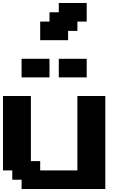

<svg xmlns="http://www.w3.org/2000/svg" viewBox="-20 -1270 852 1290"><path d="M125 0H687.5V-625H500V-125H250V-187.5H187.5V-625H0V-125H62.5V-62.5H125ZM375 -750H562.5V-875H375ZM125 -750H312.5V-875H125ZM250 -1000H437.5V-1062.5H500V-1125H562.5V-1250H375V-1187.5H312.5V-1125H250Z"/></svg>

Font: Faithful 32x
Style: Semibold
Weight: 400
Foundry: Faithful Resource Pack
Version: Version 1.0; January 27, 2023